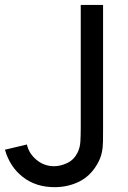

<svg xmlns="http://www.w3.org/2000/svg" viewBox="-20 -740 516 774"><path d="M200 14.5Q124.5 14.5 72 -26.5Q19.5 -67.5 0 -136.5L88.5 -157.5Q96.5 -121 127.2 -95.5Q158 -70 198 -70Q224 -70 251 -82.8Q278 -95.5 292.5 -124.5Q302.5 -144.5 304 -168.8Q305.5 -193 305.5 -226V-720H395.5V-226Q395.5 -195 395.2 -170.5Q395 -146 390.2 -123.8Q385.5 -101.5 372 -78.5Q345 -31 299.8 -8.2Q254.5 14.5 200 14.5Z"/></svg>

Font: Cns Manrope Med
Style: Regular
Weight: 500
Designer: Mikhail Sharanda
Foundry: Mikhail Sharanda
Version: Version 4.504